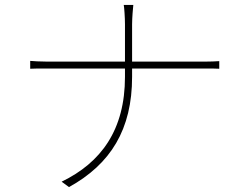

<svg xmlns="http://www.w3.org/2000/svg" viewBox="-20 -744 996 782"><path d="M103 -496V-464C113 -465 144 -465 175 -465H489V-431C489 -215 392 -82 231 -4L261 18C431 -76 518 -217 518 -431V-465H811C832 -465 863 -465 873 -464V-495C863 -494 832 -493 812 -493H518V-645C518 -672 522 -715 523 -724H484C486 -715 489 -672 489 -645V-493H174C144 -493 113 -495 103 -496Z"/></svg>

Font: Kinto Sans Thin
Style: Regular
Weight: 100
Designer: Authors: Ryoko NISHIZUKA  (kana & ideographs); Paul D. Hunt (Latin, Greek & Cyrillic); Wenlong ZHANG  (bopomofo); Sandol
Foundry: Adobe Systems Incorporated, ookami Inc.
Version: Version 0.001